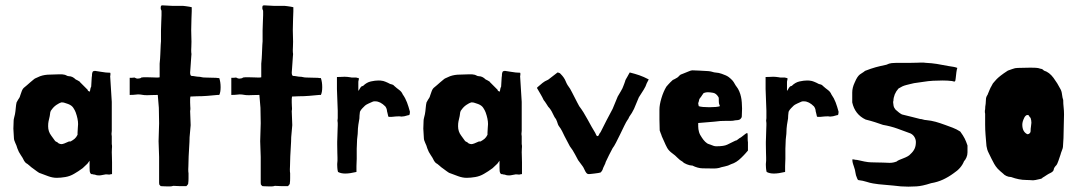

<svg xmlns="http://www.w3.org/2000/svg" viewBox="-20 -627 4034 718"><path d="M289 2Q279 9 272.5 13.5Q266 18 257 23Q242 32 224.5 35Q207 38 192 38Q177 38 160.5 32Q144 26 131 21Q127 20 123.5 17.5Q120 15 117 13Q111 8 103.5 3Q96 -2 91 -7Q88 -9 85.5 -11.5Q83 -14 79 -16Q74 -19 70 -26Q65 -37 57.5 -47.5Q50 -58 45 -72Q42 -83 37 -93Q32 -103 32 -112Q32 -117 31 -129Q30 -141 30 -146Q30 -155 30.5 -160Q31 -165 31 -175Q31 -180 32.5 -185.5Q34 -191 36 -200Q38 -211 39 -223.5Q40 -236 42 -244Q49 -257 51.5 -260Q54 -263 56 -271Q58 -277 61.5 -286.5Q65 -296 72 -301Q75 -303 81 -308.5Q87 -314 93.5 -319.5Q100 -325 105.5 -329.5Q111 -334 112 -334L130 -342Q147 -348 167 -348L198 -349H199H200H203H204H205H206H207H208H209Q217 -349 218 -348Q223 -348 228 -345Q233 -342 238 -342Q251 -342 263 -330Q272 -326 279 -321V-320L281 -318L283 -316L285 -314L287 -312L289 -310L291 -308L293 -306L295 -304L297 -302L298 -301L299 -300L300 -299L302 -297L306 -293L308 -291Q308 -287 312 -286Q313 -285 313.5 -285Q314 -285 315 -284Q317 -286 317.5 -292Q318 -298 321 -303Q322 -317 322.5 -328.5Q323 -340 324 -344V-347Q324 -351 325.5 -356Q327 -361 330 -361H332Q333 -362 335 -362Q338 -362 357.5 -358.5Q377 -355 392 -355Q393 -355 393 -350Q393 -345 392 -342L398 -246V-138Q398 -135 397.5 -132Q397 -129 397 -126Q398 -121 398 -117Q398 -113 398 -108V-98V-97V-94V-92V-90V-88Q399 -85 399 -78Q399 -76 398.5 -71Q398 -66 398 -58Q398 -52 398.5 -41.5Q399 -31 399 -20V-18V-17V-10V-8V-7V-6V-5V-4V-3V-2V0V1V4V10V12V13V14V15V16V18V19V24L392 25Q390 26 387 26Q386 26 385 25.5Q384 25 376 25Q374 25 365 27Q356 29 351 29Q348 29 343.5 28.5Q339 28 335 26Q330 26 328 25Q326 24 321 24Q316 20 315.5 12Q315 4 315 -1V-26L307 -15ZM270 -130Q270 -136 271 -148Q272 -160 272 -163Q272 -182 263 -207Q260 -215 254 -224Q248 -233 235 -238Q228 -240 223 -242Q218 -244 213 -244H209Q202 -242 191.5 -235Q181 -228 174 -218Q169 -213 168 -207Q167 -201 166 -193Q163 -180 161.5 -173Q160 -166 160 -155Q160 -135 171.5 -120Q183 -105 186 -100Q189 -97 191.5 -96.5Q194 -96 199 -91Q205 -88 210 -88Q217 -88 238 -98H244Q253 -103 259 -108Q265 -113 270 -123Z M685 -25Q685 -14 684.5 -6Q684 2 684 6Q684 16 685 21V22V23V29V30V31V32V33V36V39Q685 52 684 56V58Q684 61 681.5 64Q679 67 677 69H651Q646 69 639.5 68.5Q633 68 628 68Q622 70 617 70H610H609H608H605H604H603Q595 70 588.5 69.5Q582 69 581 69Q576 64 575.5 62.5Q575 61 575 56V-40L573 -99L575 -166L574 -224L570 -272Q558 -272 546.5 -271.5Q535 -271 531 -271Q519 -271 515 -272Q510 -273 505 -273.5Q500 -274 496 -274Q492 -274 485.5 -273Q479 -272 465 -272V-336H471Q476 -336 478.5 -336.5Q481 -337 482 -337Q484 -337 485 -336Q490 -333 495 -333Q497 -333 502.5 -334Q508 -335 508 -337Q513 -338 516.5 -338Q520 -338 522 -338H526H528H529H530H532H533Q541 -338 551.5 -337.5Q562 -337 566 -337Q575 -337 577 -338V-340V-341V-342V-344V-351V-352V-353V-354V-355V-356V-358V-366V-367V-368V-369V-370V-372V-373V-374V-383V-384V-385V-386V-387V-388V-389Q579 -408 579.5 -423.5Q580 -439 581 -459Q582 -466 582 -472.5Q582 -479 582 -486V-487V-501V-502V-508V-510V-511V-513Q582 -527 583 -543.5Q584 -560 584 -570V-584Q584 -589 582.5 -590.5Q581 -592 581 -597Q581 -602 582 -604.5Q583 -607 588 -607Q597 -607 607 -606Q617 -605 626 -605H641H644H645H646H647H650H651H652H653H654Q660 -605 665 -605Q670 -605 674 -604Q682 -603 687.5 -602Q693 -601 697 -600V-599V-598V-597V-596V-594V-593V-590V-589V-588V-587V-585Q697 -578 696.5 -571Q696 -564 696 -558Q695 -533 695 -514.5Q695 -496 696 -471Q696 -460 695.5 -452Q695 -444 695 -440Q695 -430 696 -425Q696 -422 695 -412Q694 -402 693.5 -390.5Q693 -379 692 -369Q691 -359 691 -356Q691 -343 697 -343Q702 -343 710 -341.5Q718 -340 723 -340Q728 -340 733.5 -338.5Q739 -337 749 -337Q758 -337 767.5 -336.5Q777 -336 788 -336Q790 -336 792 -335.5Q794 -335 796 -335H800Q805 -320 805 -301Q805 -282 800 -272H794Q774 -270 755 -268.5Q736 -267 716 -267Q711 -267 704 -266.5Q697 -266 692 -266Q692 -264 691.5 -261.5Q691 -259 691 -257V-244Q691 -235 691.5 -230Q692 -225 692 -222Q692 -215 691 -212L693 -159L689 -114Q689 -109 688.5 -96.5Q688 -84 687 -69.5Q686 -55 685.5 -42.5Q685 -30 685 -25Z M1065 -25Q1065 -14 1064.5 -6Q1064 2 1064 6Q1064 16 1065 21V22V23V29V30V31V32V33V36V39Q1065 52 1064 56V58Q1064 61 1061.5 64Q1059 67 1057 69H1031Q1026 69 1019.5 68.5Q1013 68 1008 68Q1002 70 997 70H990H989H988H985H984H983Q975 70 968.5 69.5Q962 69 961 69Q956 64 955.5 62.5Q955 61 955 56V-40L953 -99L955 -166L954 -224L950 -272Q938 -272 926.5 -271.5Q915 -271 911 -271Q899 -271 895 -272Q890 -273 885 -273.5Q880 -274 876 -274Q872 -274 865.5 -273Q859 -272 845 -272V-336H851Q856 -336 858.5 -336.5Q861 -337 862 -337Q864 -337 865 -336Q870 -333 875 -333Q877 -333 882.5 -334Q888 -335 888 -337Q893 -338 896.5 -338Q900 -338 902 -338H906H908H909H910H912H913Q921 -338 931.5 -337.5Q942 -337 946 -337Q955 -337 957 -338V-340V-341V-342V-344V-351V-352V-353V-354V-355V-356V-358V-366V-367V-368V-369V-370V-372V-373V-374V-383V-384V-385V-386V-387V-388V-389Q959 -408 959.5 -423.5Q960 -439 961 -459Q962 -466 962 -472.5Q962 -479 962 -486V-487V-501V-502V-508V-510V-511V-513Q962 -527 963 -543.5Q964 -560 964 -570V-584Q964 -589 962.5 -590.5Q961 -592 961 -597Q961 -602 962 -604.5Q963 -607 968 -607Q977 -607 987 -606Q997 -605 1006 -605H1021H1024H1025H1026H1027H1030H1031H1032H1033H1034Q1040 -605 1045 -605Q1050 -605 1054 -604Q1062 -603 1067.5 -602Q1073 -601 1077 -600V-599V-598V-597V-596V-594V-593V-590V-589V-588V-587V-585Q1077 -578 1076.5 -571Q1076 -564 1076 -558Q1075 -533 1075 -514.5Q1075 -496 1076 -471Q1076 -460 1075.5 -452Q1075 -444 1075 -440Q1075 -430 1076 -425Q1076 -422 1075 -412Q1074 -402 1073.5 -390.5Q1073 -379 1072 -369Q1071 -359 1071 -356Q1071 -343 1077 -343Q1082 -343 1090 -341.5Q1098 -340 1103 -340Q1108 -340 1113.5 -338.5Q1119 -337 1129 -337Q1138 -337 1147.5 -336.5Q1157 -336 1168 -336Q1170 -336 1172 -335.5Q1174 -335 1176 -335H1180Q1185 -320 1185 -301Q1185 -282 1180 -272H1174Q1154 -270 1135 -268.5Q1116 -267 1096 -267Q1091 -267 1084 -266.5Q1077 -266 1072 -266Q1072 -264 1071.5 -261.5Q1071 -259 1071 -257V-244Q1071 -235 1071.5 -230Q1072 -225 1072 -222Q1072 -215 1071 -212L1073 -159L1069 -114Q1069 -109 1068.5 -96.5Q1068 -84 1067 -69.5Q1066 -55 1065.5 -42.5Q1065 -30 1065 -25Z M1242 -128Q1242 -135 1242.5 -144.5Q1243 -154 1243 -158Q1243 -163 1243 -167Q1243 -171 1242 -176Q1243 -181 1243 -185Q1243 -189 1243 -194V-195V-203V-204V-207V-208V-213L1240 -294V-339Q1251 -339 1258 -339.5Q1265 -340 1268 -340Q1273 -340 1278.5 -339.5Q1284 -339 1290 -338Q1293 -337 1298 -337H1312Q1320 -335 1319 -335V-336Q1320 -336 1322 -334Q1322 -329 1321 -326.5Q1320 -324 1320 -319V-287Q1324 -292 1325.5 -295.5Q1327 -299 1332 -304L1338 -306Q1351 -319 1367 -322.5Q1383 -326 1395 -326Q1404 -326 1408 -325Q1412 -325 1421 -321.5Q1430 -318 1439 -313Q1448 -311 1451 -309L1454 -306Q1464 -297 1473 -290.5Q1482 -284 1486 -274Q1496 -260 1502 -244Q1508 -228 1513 -209Q1513 -204 1512 -200Q1511 -196 1506 -196Q1491 -191 1481 -191Q1480 -191 1478 -191.5Q1476 -192 1473 -192Q1468 -192 1460.5 -191.5Q1453 -191 1445 -190H1434Q1432 -191 1431.5 -193Q1431 -195 1431 -196Q1430 -202 1428.5 -206.5Q1427 -211 1427 -214Q1427 -216 1426 -219Q1425 -222 1424 -224Q1422 -228 1421 -229Q1402 -248 1384 -248H1383H1382H1381H1380H1379Q1376 -248 1372 -246Q1367 -244 1357.5 -239.5Q1348 -235 1345 -232L1335 -222Q1329 -216 1326 -209Q1325 -205 1324.5 -195.5Q1324 -186 1324 -184Q1322 -175 1320 -160Q1318 -145 1318 -134Q1318 -127 1316.5 -116Q1315 -105 1315 -96Q1315 -89 1314.5 -83Q1314 -77 1314 -71V-33Q1314 -27 1313.5 -20Q1313 -13 1313 -6V16Q1288 22 1271 22Q1255 22 1244 16Q1242 9 1241.5 1Q1241 -7 1241 -10V-14Q1242 -20 1242 -26Q1242 -32 1242 -38Q1242 -44 1241.5 -56Q1241 -68 1241 -87V-97Q1241 -103 1241.5 -111Q1242 -119 1242 -128Z M1822 2Q1812 9 1805.5 13.5Q1799 18 1790 23Q1775 32 1757.5 35Q1740 38 1725 38Q1710 38 1693.5 32Q1677 26 1664 21Q1660 20 1656.5 17.5Q1653 15 1650 13Q1644 8 1636.5 3Q1629 -2 1624 -7Q1621 -9 1618.5 -11.5Q1616 -14 1612 -16Q1607 -19 1603 -26Q1598 -37 1590.5 -47.5Q1583 -58 1578 -72Q1575 -83 1570 -93Q1565 -103 1565 -112Q1565 -117 1564 -129Q1563 -141 1563 -146Q1563 -155 1563.5 -160Q1564 -165 1564 -175Q1564 -180 1565.5 -185.5Q1567 -191 1569 -200Q1571 -211 1572 -223.5Q1573 -236 1575 -244Q1582 -257 1584.5 -260Q1587 -263 1589 -271Q1591 -277 1594.5 -286.5Q1598 -296 1605 -301Q1608 -303 1614 -308.5Q1620 -314 1626.5 -319.5Q1633 -325 1638.5 -329.5Q1644 -334 1645 -334L1663 -342Q1680 -348 1700 -348L1731 -349H1732H1733H1736H1737H1738H1739H1740H1741H1742Q1750 -349 1751 -348Q1756 -348 1761 -345Q1766 -342 1771 -342Q1784 -342 1796 -330Q1805 -326 1812 -321V-320L1814 -318L1816 -316L1818 -314L1820 -312L1822 -310L1824 -308L1826 -306L1828 -304L1830 -302L1831 -301L1832 -300L1833 -299L1835 -297L1839 -293L1841 -291Q1841 -287 1845 -286Q1846 -285 1846.5 -285Q1847 -285 1848 -284Q1850 -286 1850.5 -292Q1851 -298 1854 -303Q1855 -317 1855.5 -328.5Q1856 -340 1857 -344V-347Q1857 -351 1858.5 -356Q1860 -361 1863 -361H1865Q1866 -362 1868 -362Q1871 -362 1890.5 -358.5Q1910 -355 1925 -355Q1926 -355 1926 -350Q1926 -345 1925 -342L1931 -246V-138Q1931 -135 1930.5 -132Q1930 -129 1930 -126Q1931 -121 1931 -117Q1931 -113 1931 -108V-98V-97V-94V-92V-90V-88Q1932 -85 1932 -78Q1932 -76 1931.5 -71Q1931 -66 1931 -58Q1931 -52 1931.5 -41.5Q1932 -31 1932 -20V-18V-17V-10V-8V-7V-6V-5V-4V-3V-2V0V1V4V10V12V13V14V15V16V18V19V24L1925 25Q1923 26 1920 26Q1919 26 1918 25.5Q1917 25 1909 25Q1907 25 1898 27Q1889 29 1884 29Q1881 29 1876.5 28.5Q1872 28 1868 26Q1863 26 1861 25Q1859 24 1854 24Q1849 20 1848.5 12Q1848 4 1848 -1V-26L1840 -15ZM1803 -130Q1803 -136 1804 -148Q1805 -160 1805 -163Q1805 -182 1796 -207Q1793 -215 1787 -224Q1781 -233 1768 -238Q1761 -240 1756 -242Q1751 -244 1746 -244H1742Q1735 -242 1724.5 -235Q1714 -228 1707 -218Q1702 -213 1701 -207Q1700 -201 1699 -193Q1696 -180 1694.5 -173Q1693 -166 1693 -155Q1693 -135 1704.5 -120Q1716 -105 1719 -100Q1722 -97 1724.5 -96.5Q1727 -96 1732 -91Q1738 -88 1743 -88Q1750 -88 1771 -98H1777Q1786 -103 1792 -108Q1798 -113 1803 -123Z M2206 -130Q2207 -128 2209 -123.5Q2211 -119 2213 -118Q2218 -118 2219.5 -122.5Q2221 -127 2226 -133Q2239 -159 2248.5 -177.5Q2258 -196 2271 -220L2290 -266Q2294 -273 2301.5 -285.5Q2309 -298 2311 -305Q2313 -311 2314.5 -314Q2316 -317 2318 -324Q2318 -326 2320.5 -330.5Q2323 -335 2326 -340Q2329 -345 2331.5 -350Q2334 -355 2335 -356Q2355 -351 2371 -345.5Q2387 -340 2406 -330Q2401 -321 2398.5 -315.5Q2396 -310 2394 -304Q2388 -292 2379.5 -279.5Q2371 -267 2369 -263L2351 -220Q2344 -205 2333 -190Q2332 -188 2330.5 -184.5Q2329 -181 2327 -179Q2322 -172 2314.5 -156.5Q2307 -141 2299 -124.5Q2291 -108 2283.5 -93.5Q2276 -79 2271 -73Q2263 -58 2257.5 -47Q2252 -36 2245 -21Q2244 -16 2241.5 -11.5Q2239 -7 2237 -2Q2237 -1 2236 0Q2235 4 2233 8.5Q2231 13 2226 18Q2224 19 2217 20Q2210 21 2202.5 22Q2195 23 2189 23.5Q2183 24 2183 24Q2178 24 2177 23Q2172 21 2166.5 9Q2161 -3 2159 -5L2142 -28Q2139 -33 2130.5 -49.5Q2122 -66 2111 -80L2091 -118Q2088 -125 2082 -136.5Q2076 -148 2071 -154Q2067 -159 2065.5 -165Q2064 -171 2059 -182Q2054 -187 2047 -202.5Q2040 -218 2030 -228Q2028 -231 2023 -239Q2018 -247 2013 -253Q2008 -264 2002 -274Q1996 -284 1988 -298Q1989 -299 1989 -299.5Q1989 -300 1990 -301Q1991 -302 1992.5 -303Q1994 -304 1996 -306Q2002 -311 2009 -317Q2016 -323 2030 -329L2065 -356Q2067 -356 2069.5 -355Q2072 -354 2074 -353L2077 -350Q2090 -337 2095.5 -323Q2101 -309 2112 -295Q2115 -290 2119.5 -281Q2124 -272 2129 -262.5Q2134 -253 2138.5 -244Q2143 -235 2146 -230Q2162 -209 2177.5 -180Q2193 -151 2206 -130Z M2754 -192Q2754 -187 2749 -182Q2746 -179 2740 -178Q2734 -177 2729 -177Q2725 -176 2721 -175.5Q2717 -175 2712 -175H2710H2709H2703H2702H2701H2700H2699H2698H2697H2696H2695Q2681 -175 2674 -174.5Q2667 -174 2651 -172L2591 -167V-155Q2591 -144 2594 -133.5Q2597 -123 2605 -112Q2610 -104 2617 -97Q2624 -90 2631 -88Q2634 -87 2637 -86Q2640 -85 2642 -84Q2651 -80 2657 -80H2660Q2687 -80 2699.5 -86Q2712 -92 2730 -101Q2734 -101 2738.5 -105Q2743 -109 2745 -110Q2750 -112 2759.5 -120Q2769 -128 2774 -130Q2776 -128 2776 -122V-109Q2776 -100 2777 -95V-64Q2769 -55 2767.5 -53Q2766 -51 2761 -46L2752 -37Q2734 -19 2714 -13Q2703 -7 2690 -4.5Q2677 -2 2669 1Q2664 2 2660 2.5Q2656 3 2652 3H2644Q2625 3 2607 2.5Q2589 2 2569 -8H2567Q2560 -8 2548.5 -12.5Q2537 -17 2533 -22Q2522 -28 2513.5 -37Q2505 -46 2495 -53Q2481 -63 2475 -74Q2469 -85 2464 -97Q2462 -102 2459.5 -107Q2457 -112 2455 -117L2452 -126Q2451 -127 2451 -128Q2451 -129 2450 -130V-131Q2449 -133 2448.5 -135Q2448 -137 2447 -139Q2447 -150 2446.5 -160Q2446 -170 2446 -180V-217Q2446 -235 2453.5 -260Q2461 -285 2472 -303Q2474 -306 2479 -311Q2482 -315 2486.5 -319Q2491 -323 2496 -328Q2499 -329 2502.5 -331Q2506 -333 2513 -337Q2516 -339 2520.5 -344Q2525 -349 2533 -351Q2544 -355 2554 -359.5Q2564 -364 2569 -364Q2576 -364 2594.5 -363Q2613 -362 2630 -361Q2639 -360 2645 -358Q2651 -356 2654 -356Q2669 -355 2679 -351Q2697 -345 2705.5 -338.5Q2714 -332 2720 -325Q2724 -320 2727.5 -313.5Q2731 -307 2735 -302Q2740 -296 2744.5 -285.5Q2749 -275 2751 -265Q2753 -257 2754 -244Q2755 -231 2755 -221Q2755 -211 2754.5 -206Q2754 -201 2754 -192ZM2668 -251V-253V-254V-255V-256V-257V-258Q2668 -263 2666 -265Q2658 -278 2646.5 -280Q2635 -282 2628 -282Q2621 -282 2618 -281Q2611 -280 2609 -276Q2609 -275 2608 -275Q2607 -274 2607 -273V-272Q2606 -271 2605 -271V-270Q2604 -269 2604 -268.5Q2604 -268 2603 -267Q2601 -265 2600 -263Q2599 -261 2597 -259Q2595 -257 2594.5 -253.5Q2594 -250 2593 -247Q2591 -242 2591 -240Q2591 -238 2593 -230Q2598 -228 2609 -227Q2620 -226 2632.5 -226Q2645 -226 2656.5 -227Q2668 -228 2672 -230V-231Q2672 -232 2670 -236Q2668 -240 2668 -250Z M2845 -128Q2845 -135 2845.5 -144.5Q2846 -154 2846 -158Q2846 -163 2846 -167Q2846 -171 2845 -176Q2846 -181 2846 -185Q2846 -189 2846 -194V-195V-203V-204V-207V-208V-213L2843 -294V-339Q2854 -339 2861 -339.5Q2868 -340 2871 -340Q2876 -340 2881.5 -339.5Q2887 -339 2893 -338Q2896 -337 2901 -337H2915Q2923 -335 2922 -335V-336Q2923 -336 2925 -334Q2925 -329 2924 -326.5Q2923 -324 2923 -319V-287Q2927 -292 2928.5 -295.5Q2930 -299 2935 -304L2941 -306Q2954 -319 2970 -322.5Q2986 -326 2998 -326Q3007 -326 3011 -325Q3015 -325 3024 -321.5Q3033 -318 3042 -313Q3051 -311 3054 -309L3057 -306Q3067 -297 3076 -290.5Q3085 -284 3089 -274Q3099 -260 3105 -244Q3111 -228 3116 -209Q3116 -204 3115 -200Q3114 -196 3109 -196Q3094 -191 3084 -191Q3083 -191 3081 -191.5Q3079 -192 3076 -192Q3071 -192 3063.5 -191.5Q3056 -191 3048 -190H3037Q3035 -191 3034.5 -193Q3034 -195 3034 -196Q3033 -202 3031.5 -206.5Q3030 -211 3030 -214Q3030 -216 3029 -219Q3028 -222 3027 -224Q3025 -228 3024 -229Q3005 -248 2987 -248H2986H2985H2984H2983H2982Q2979 -248 2975 -246Q2970 -244 2960.5 -239.5Q2951 -235 2948 -232L2938 -222Q2932 -216 2929 -209Q2928 -205 2927.5 -195.5Q2927 -186 2927 -184Q2925 -175 2923 -160Q2921 -145 2921 -134Q2921 -127 2919.5 -116Q2918 -105 2918 -96Q2918 -89 2917.5 -83Q2917 -77 2917 -71V-33Q2917 -27 2916.5 -20Q2916 -13 2916 -6V16Q2891 22 2874 22Q2858 22 2847 16Q2845 9 2844.5 1Q2844 -7 2844 -10V-14Q2845 -20 2845 -26Q2845 -32 2845 -38Q2845 -44 2844.5 -56Q2844 -68 2844 -87V-97Q2844 -103 2844.5 -111Q2845 -119 2845 -128Z M3385 -51Q3395 -60 3400 -70.5Q3405 -81 3405 -96Q3405 -105 3400 -114Q3395 -123 3385 -128Q3361 -137 3336 -146Q3311 -155 3282 -160Q3268 -165 3252.5 -170Q3237 -175 3217 -180Q3177 -199 3167 -244V-246V-248V-250V-252V-253V-263V-264V-265V-266V-268V-269V-270V-273V-274V-278V-279V-280V-281Q3167 -299 3176 -318Q3182 -332 3186.5 -338.5Q3191 -345 3195.5 -348.5Q3200 -352 3204.5 -354.5Q3209 -357 3215 -362Q3238 -371 3254.5 -375.5Q3271 -380 3295 -385Q3305 -390 3314.5 -391Q3324 -392 3333 -392H3387Q3402 -392 3410.5 -392.5Q3419 -393 3424 -393Q3429 -393 3433 -393Q3437 -393 3442 -392Q3464 -391 3483 -388Q3502 -385 3527 -380Q3551 -377 3560 -373Q3558 -368 3556.5 -357Q3555 -346 3554 -335Q3554 -333 3553.5 -331.5Q3553 -330 3553 -328Q3553 -324 3550 -322H3548Q3548 -322 3540 -324Q3523 -326 3505 -326Q3487 -326 3469 -325Q3451 -324 3433 -321Q3415 -318 3398 -316Q3390 -314 3383 -312.5Q3376 -311 3369 -309Q3361 -307 3354.5 -304Q3348 -301 3340 -296Q3331 -286 3326 -274Q3321 -261 3321 -250Q3320 -249 3320 -244Q3320 -240 3321.5 -232Q3323 -224 3329 -217Q3343 -204 3353 -199Q3372 -194 3389.5 -190Q3407 -186 3421 -182Q3426 -182 3432 -180Q3438 -178 3443 -178Q3463 -176 3479 -171.5Q3495 -167 3514 -160Q3528 -155 3542.5 -149.5Q3557 -144 3571 -135Q3582 -120 3587.5 -109Q3593 -98 3598 -83V-57Q3598 -47 3594 -38Q3590 -29 3585 -24Q3575 2 3546 21Q3527 35 3506.5 44.5Q3486 54 3462 58Q3428 69 3407 70Q3386 71 3377 71Q3363 71 3349 70Q3335 69 3321 67L3266 62Q3257 61 3245 59Q3233 57 3221 53Q3204 48 3196.5 47.5Q3189 47 3188 45Q3187 43 3186 41.5Q3185 40 3185 39Q3180 28 3179 18.5Q3178 9 3173 -5L3170 -14V-15V-16H3169V-17V-18V-19V-20H3168V-21V-22V-25Q3168 -27 3167.5 -27.5Q3167 -28 3167 -29Q3167 -30 3168 -31Q3173 -31 3176.5 -30Q3180 -29 3185 -29Q3197 -26 3212.5 -23Q3228 -20 3237 -20Q3246 -20 3257 -19.5Q3268 -19 3282 -19Q3294 -18 3307 -18Q3320 -18 3333 -23Q3336 -26 3343 -29Q3350 -32 3358 -35Q3366 -38 3373.5 -42Q3381 -46 3385 -51Z M3749 -363Q3756 -365 3766 -369Q3776 -373 3786 -373Q3799 -373 3810 -373.5Q3821 -374 3834 -374Q3844 -374 3853.5 -373.5Q3863 -373 3871 -370Q3873 -370 3876 -369Q3879 -368 3884 -363Q3904 -357 3919.5 -336Q3935 -315 3945 -295Q3950 -287 3951.5 -274Q3953 -261 3956 -253Q3956 -239 3957.5 -226Q3959 -213 3959 -199Q3959 -176 3958 -155Q3957 -134 3957 -111L3955 -78Q3955 -74 3951 -64Q3947 -54 3946 -49Q3943 -39 3938 -25.5Q3933 -12 3931 -10Q3921 0 3920.5 7Q3920 14 3908 20Q3903 22 3896 26.5Q3889 31 3883 35Q3878 37 3878 38.5Q3878 40 3871 42L3853 46Q3849 47 3845.5 47Q3842 47 3839 47Q3836 47 3831 46.5Q3826 46 3817 46Q3791 46 3761 35Q3752 35 3743.5 31Q3735 27 3731 22Q3726 18 3721 13.5Q3716 9 3711 4Q3703 -5 3698 -14Q3693 -23 3688 -33Q3683 -44 3677 -55.5Q3671 -67 3669 -81Q3667 -104 3665.5 -123Q3664 -142 3664 -161V-202Q3663 -204 3663 -210Q3663 -216 3664 -218Q3664 -223 3664.5 -228.5Q3665 -234 3666 -239Q3667 -247 3667 -255Q3667 -263 3672 -271L3673 -272Q3673 -273 3674 -275Q3677 -283 3681.5 -293Q3686 -303 3686 -302L3693 -315Q3696 -318 3699 -322Q3702 -326 3707.5 -331.5Q3713 -337 3722.5 -344.5Q3732 -352 3749 -363ZM3822 -197Q3818 -197 3814.5 -193Q3811 -189 3810 -186Q3803 -172 3803 -161Q3803 -134 3822 -125Q3827 -125 3830.5 -128.5Q3834 -132 3834 -136Q3834 -146 3835.5 -154.5Q3837 -163 3837 -168Q3837 -177 3834 -186Q3829 -191 3828 -194Q3827 -197 3822 -197Z"/></svg>

Font: Kirang Haerang sl
Style: Regular
Weight: 400
Version: Version 1.00